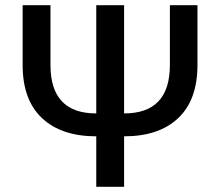

<svg xmlns="http://www.w3.org/2000/svg" viewBox="-20 -718 847 738"><path d="M350 0V-194Q216 -194 141.5 -264Q67 -334 67 -468V-698H174V-468Q174 -282 350 -282V-698H457V-282Q633 -282 633 -468V-698H739V-468Q739 -334 665 -264Q591 -194 457 -194V0Z"/></svg>

Font: Anuphan Medium
Style: Regular
Weight: 500
Designer: Mike Abbink, Paul van der Laan, Pieter van Rosmalen, Mint Tantisuwanna
Foundry: Bold Monday; Cadson Demak
Version: Version 3.002;hotconv 1.0.109;makeotfexe 2.5.65596